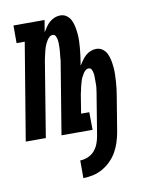

<svg xmlns="http://www.w3.org/2000/svg" viewBox="-96 -590 679 857"><g transform="rotate(-10 243.5 -161.5)"><path d="M212 205V125Q229 125 247 117.5Q265 110 277 96Q289 82 295.5 65Q302 48 305 30L333 -141Q335 -150 336 -159Q337 -168 338.5 -177Q340 -186 340 -195Q340 -204 340 -213Q340 -222 340 -231Q340 -240 338.5 -248.5Q337 -257 333 -265Q329 -273 320 -273Q312 -273 305.5 -267.5Q299 -262 295 -255Q291 -248 287 -241Q283 -234 281 -226.5Q279 -219 276.5 -211.5Q274 -204 272.5 -196.5Q271 -189 269.5 -181.5Q268 -174 266 -167L252 -80H289L290 0H149L201 -316Q203 -325 203.5 -334Q204 -343 205 -352Q206 -361 207 -370Q208 -379 208 -388Q208 -397 208 -406Q208 -415 206.5 -423.5Q205 -432 201 -440Q197 -448 188 -448Q180 -448 173.5 -442.5Q167 -437 162.5 -430Q158 -423 154.5 -416Q151 -409 148.5 -401.5Q146 -394 144 -386.5Q142 -379 140.5 -371.5Q139 -364 137 -356.5Q135 -349 134 -342L78 0H-13L60 -440H23V-520H164L155 -466Q162 -477 169.5 -488.5Q177 -500 187.5 -509Q198 -518 210.5 -523Q223 -528 236 -528Q253 -528 265.5 -518.5Q278 -509 284.5 -495Q291 -481 294 -465.5Q297 -450 298.5 -434Q300 -418 299.5 -401.5Q299 -385 297.5 -369Q296 -353 294 -336.5Q292 -320 289 -303L287 -291Q294 -302 302 -313.5Q310 -325 320 -334Q330 -343 343 -348Q356 -353 368 -353Q385 -353 397.5 -343.5Q410 -334 416.5 -320Q423 -306 426 -290.5Q429 -275 430.5 -259Q432 -243 431.5 -226.5Q431 -210 430 -194Q429 -178 427 -161.5Q425 -145 422 -128L396 30Q392 52 385 74Q378 96 366.5 116.5Q355 137 337.5 154.5Q320 172 299.5 183.5Q279 195 256.5 200Q234 205 212 205Z"/></g></svg>

Font: Iosevka Curly Slab Medium
Style: Italic
Weight: 500
Italic angle: -9°
Monospace: yes
Designer: Belleve Invis
Foundry: Belleve Invis
Version: Version 22.1.2; ttfautohint (v1.8.4)